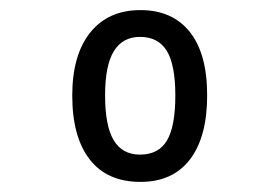

<svg xmlns="http://www.w3.org/2000/svg" viewBox="-20 -742 540 380"><path d="M123 -553Q123 -633 158.5 -677.5Q194 -722 258 -722Q321 -722 355.5 -679Q390 -636 390 -553Q390 -471 356 -426.5Q322 -382 258 -382Q192 -382 157.5 -426.5Q123 -471 123 -553ZM327 -553Q327 -614 310 -641.5Q293 -669 257 -669Q223 -669 205.5 -641Q188 -613 188 -553Q188 -493 205 -464.5Q222 -436 257 -436Q294 -436 310.5 -464Q327 -492 327 -553Z"/></svg>

Font: Noto Sans Mono UI Cond
Style: Regular
Weight: 400
Width: 3
Monospace: yes
Designer: Monotype Design team
Foundry: Monotype Imaging Inc.
Version: Version 1.000